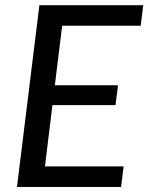

<svg xmlns="http://www.w3.org/2000/svg" viewBox="-20 -738 586 758"><path d="M535.5 -636.5H225.5L196.5 -401.5H446L436 -323H187L157.5 -81H468L458 0H47L135.5 -717.5H545.5Z"/></svg>

Font: Lato Medium
Style: Italic
Weight: 500
Italic angle: -7°
Designer: Lukasz Dziedzic
Foundry: tyPoland Lukasz Dziedzic
Version: Version 2.006; 2014-01-15